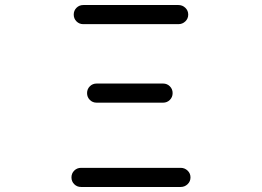

<svg xmlns="http://www.w3.org/2000/svg" viewBox="-20 -735 1040 763"><path d="M689 -639H311Q295 -639 284 -650Q273 -661 273 -677Q273 -693 284 -704Q295 -715 311 -715H689Q705 -715 716.5 -704Q728 -693 728 -677Q728 -661 716.5 -650Q705 -639 689 -639ZM628 -327H364Q348 -327 337 -338Q326 -349 326 -365Q326 -381 337 -392Q348 -403 364 -403H628Q644 -403 655 -392Q666 -381 666 -365Q666 -349 655 -338Q644 -327 628 -327ZM698 8H302Q286 8 275 -3Q264 -14 264 -30Q264 -46 275 -57Q286 -68 302 -68H698Q714 -68 725.5 -57Q737 -46 737 -30Q737 -14 725.5 -3Q714 8 698 8Z"/></svg>

Font: Kiwi Maru
Style: Regular
Weight: 400
Designer: Hiroki-Chan
Version: Version 1.100